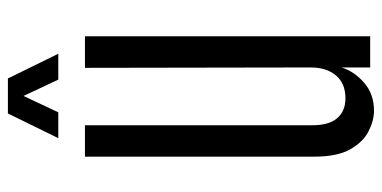

<svg xmlns="http://www.w3.org/2000/svg" viewBox="-264 -706 980 493"><g transform="rotate(-90 226.5 -460.0)"><path d="M188 9.8Q162.6 9.8 135.3 -4.2Q107.9 -18.1 89.1 -51.3Q70.3 -84.5 70.3 -142.6V-732.4H150.9V-148.4Q150.9 -105.5 169.2 -84.5Q187.5 -63.5 220.2 -63.5Q258.3 -63.5 278.8 -87.9Q299.3 -112.3 299.3 -152.8L298.3 -732.4H379.4V0H299.3V-73.7Q289.6 -41.5 260.5 -15.9Q231.4 9.8 188 9.8ZM117.7 -800.8 181.2 -930.2H271L334.5 -800.8H268.1L226.1 -890.1L184.1 -800.8Z"/></g></svg>

Font: Antonio ExtraLight
Style: Regular
Weight: 250
Designer: Vernon Adams
Foundry: Vernon Adams
Version: Version 1.002